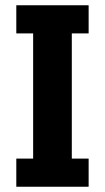

<svg xmlns="http://www.w3.org/2000/svg" viewBox="-20 -710 399 730"><path d="M42 -107H106V-583H42V-690H317V-583H253V-107H317V0H42Z"/></svg>

Font: Mozilla Headline BETA
Style: Bold
Weight: 700
Designer: Studio DRAMA
Foundry: Studio DRAMA
Version: Version 0.100